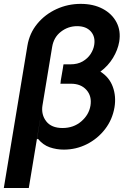

<svg xmlns="http://www.w3.org/2000/svg" viewBox="-33 -757 660 982"><path d="M290.5 -420.5 291.9 -427.9H326.7Q364 -427.9 389.9 -443Q415.8 -458.1 430.6 -481Q445.3 -503.9 448.9 -527.3Q455.6 -569.2 431.5 -596.2Q407.3 -623.2 361.5 -623.2Q315.3 -623.2 278.6 -594.8Q241.8 -566.4 233.7 -516.7L114.3 204.5H-13.5L107.2 -523.1Q117.9 -587.4 157.7 -635.5Q197.4 -683.6 255.7 -710.4Q313.9 -737.2 380 -737.2Q444.6 -737.2 492.2 -712Q539.8 -686.8 562.9 -642.9Q585.9 -599.1 576.7 -543.3Q569.6 -501.8 544.9 -460.9Q520.2 -420.1 480.5 -390.6Q526.3 -361.9 544 -312.9Q561.8 -263.8 552.6 -208.1Q541.9 -145.2 504.3 -96.4Q466.6 -47.6 411.6 -19.7Q356.5 8.2 293.3 8.2Q255.7 8.2 221.2 -3.7Q186.8 -15.6 161.2 -46.9L155.9 -44.7L184.3 -218Q176.8 -170.8 203.5 -136.5Q230.1 -102.3 286.9 -102.3Q343.4 -102.3 382.6 -136Q421.9 -169.7 429.7 -216.6Q437.5 -265.3 409.1 -297.1Q380.7 -328.8 330.3 -328.8H275.9L277.7 -340.2H277L288.4 -406.6Z"/></svg>

Font: Inter UI Semi Bold
Style: Italic
Weight: 600
Italic angle: -9.39999°
Designer: Rasmus Andersson
Foundry: rsms
Version: 3.2;8d6f07862